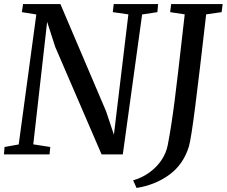

<svg xmlns="http://www.w3.org/2000/svg" viewBox="-20 -763 1121 949"><path d="M537.5 -703 542 -743H761.5L758 -703L682.5 -691.5L587 0H482L253 -531L213 -655L144.5 -49.5L228.5 -36.5L225 0H-0.5L2.5 -36.5L72.5 -49L159.5 -691.5L88 -703L94 -743H278.5L504.5 -212.5L543 -97L614.5 -692ZM638 128.5Q683 115.5 719.2 89Q755.5 62.5 778.5 27.8Q801.5 -7 809 -45Q827 -138.5 842.8 -262.2Q858.5 -386 881 -587L893 -692L821 -703L826 -743H1080.5L1075.5 -703L999 -692Q966 -402.5 945.2 -239Q924.5 -75.5 913.5 -38.5Q886.5 49.5 817.5 100.2Q748.5 151 655 166Z"/></svg>

Font: Merriweather Text
Style: Italic
Weight: 400
Italic angle: -7.8°
Designer: Eben Sorkin
Foundry: Eben Sorkin
Version: Version 2.100